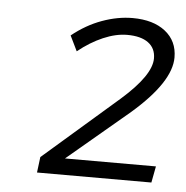

<svg xmlns="http://www.w3.org/2000/svg" viewBox="-39 -812 475 490"><g transform="rotate(5 198.5 -567.0)"><path d="M141 -402H374L366 -360H73L78 -400L270 -567Q345 -633 345 -676Q345 -702 326 -716Q307 -730 272 -730Q243 -730 210.5 -716Q178 -702 147 -677L128 -716Q164 -745 204 -759.5Q244 -774 282 -774Q335 -774 366 -749.5Q397 -725 397 -683Q397 -620 299 -535Z"/></g></svg>

Font: Gontserrat Light
Style: Italic
Weight: 300
Italic angle: -11.3°
Designer: Julieta Ulanovsky
Foundry: Julieta Ulanovsky
Version: Version 6.001